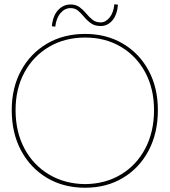

<svg xmlns="http://www.w3.org/2000/svg" viewBox="-20 -863 795 900"><path d="M379 17Q278 17 200.5 -29Q123 -75 79 -157Q35 -239 35 -347Q35 -452 79 -532.5Q123 -613 200.5 -658.5Q278 -704 379 -704Q479 -704 556 -658.5Q633 -613 676.5 -532.5Q720 -452 720 -347Q720 -239 676.5 -157Q633 -75 556 -29Q479 17 379 17ZM379 0Q474 -1 547 -45Q620 -89 661 -167Q702 -245 702 -347Q702 -447 661 -523.5Q620 -600 547 -643.5Q474 -687 379 -687Q284 -687 210 -643.5Q136 -600 94.5 -523.5Q53 -447 53 -347Q53 -245 94.5 -167Q136 -89 210 -45Q284 -1 379 0ZM239 -738 223 -740Q228 -790 252.5 -816Q277 -842 311 -842Q336 -842 353 -829.5Q370 -817 384 -800Q398 -783 413.5 -770.5Q429 -758 452 -758Q475 -758 493.5 -780.5Q512 -803 516 -843L533 -841Q529 -793 506.5 -767Q484 -741 452 -741Q425 -741 407 -753.5Q389 -766 375 -783Q361 -800 346.5 -812.5Q332 -825 311 -825Q284 -825 264 -802Q244 -779 239 -738Z"/></svg>

Font: Grandiflora One
Style: Regular
Weight: 400
Designer: Haesung Cho
Foundry: JAMO
Version: Version 1.000; ttfautohint (v1.8.4.7-5d5b);gftools[0.9.28]